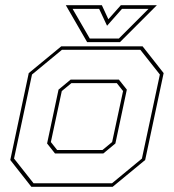

<svg xmlns="http://www.w3.org/2000/svg" viewBox="-20 -718 668 738"><path d="M100.5 0 19.5 -103 90.5 -437 215.5 -540H528L609 -437L538 -103L413 0ZM109 -13.5H410.5L525.5 -108.5L594.5 -431.5L519.5 -526.5H218L103 -431.5L34 -108.5ZM191.5 -128 161 -166.5 205 -373.5 251.5 -412H437L467.5 -373.5L423.5 -166.5L377 -128ZM199.5 -141.5H374L411 -172L453 -368L429 -398.5H254.5L217.5 -368L175.5 -172ZM315 -556 233 -698H371.5L396.5 -644L444.5 -698H583L441 -556ZM325 -570H437L551 -684H449L391.5 -619L361 -684H259Z"/></svg>

Font: Tourney Thin Thin
Style: Italic
Weight: 250
Italic angle: -12°
Version: Version 1.015